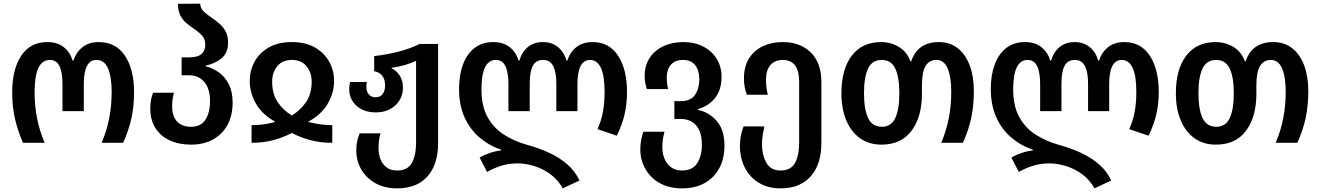

<svg xmlns="http://www.w3.org/2000/svg" viewBox="-20 -784 7248 1054"><path d="M106 0Q75 -73 61 -137Q47 -201 47 -279Q47 -403 96.5 -478Q146 -553 240 -553Q294 -553 329 -526Q364 -499 379 -451H383Q399 -499 434 -526Q469 -553 522 -553Q616 -553 666 -478Q716 -403 716 -279Q716 -202 702 -137Q688 -72 656 0H538Q566 -66 579.5 -135Q593 -204 593 -278Q593 -362 573 -408.5Q553 -455 509 -455Q440 -455 440 -322V-174H323V-322Q323 -387 306.5 -421Q290 -455 254 -455Q212 -455 191 -411.5Q170 -368 170 -276Q170 -129 225 0Z M1029 10Q963 10 912.5 -13Q862 -36 833.5 -80.5Q805 -125 805 -189Q805 -215 809 -235.5Q813 -256 820 -275H935Q930 -258 927.5 -239Q925 -220 925 -198Q925 -146 952 -117Q979 -88 1029 -88Q1083 -88 1108 -127Q1133 -166 1133 -230Q1133 -295 1102.5 -333Q1072 -371 1015 -371H977V-469H1017Q1066 -469 1086.5 -488Q1107 -507 1107 -538Q1107 -570 1088 -590Q1069 -610 1043 -627Q1023 -641 1003 -657.5Q983 -674 970 -699Q957 -724 957 -763L1079 -764Q1080 -738 1099.5 -720Q1119 -702 1147 -683Q1168 -669 1187.5 -651.5Q1207 -634 1219.5 -609.5Q1232 -585 1232 -550Q1232 -495 1198 -465.5Q1164 -436 1108 -423V-420Q1145 -412 1179.5 -388Q1214 -364 1235.5 -322.5Q1257 -281 1257 -221Q1257 -151 1229.5 -99.5Q1202 -48 1150.5 -19Q1099 10 1029 10Z M1361 0V-97Q1391 -97 1421 -100.5Q1451 -104 1489 -114V-117Q1420 -155 1385.5 -214.5Q1351 -274 1351 -340Q1351 -396 1377 -444.5Q1403 -493 1454.5 -523Q1506 -553 1582 -553Q1658 -553 1709.5 -523Q1761 -493 1787.5 -444.5Q1814 -396 1814 -340Q1814 -274 1779 -214.5Q1744 -155 1674 -117V-114Q1712 -105 1742.5 -101Q1773 -97 1804 -97V0Q1739 0 1684.5 -14.5Q1630 -29 1582 -54Q1534 -29 1479.5 -14.5Q1425 0 1361 0ZM1582 -150Q1631 -180 1661 -225Q1691 -270 1691 -336Q1691 -386 1662.5 -420.5Q1634 -455 1582 -455Q1530 -455 1502 -420.5Q1474 -386 1474 -336Q1474 -270 1503.5 -225Q1533 -180 1582 -150Z M2161 250Q2090 250 2039.5 221Q1989 192 1962.5 145Q1936 98 1936 43Q1936 12 1941 -9.5Q1946 -31 1954 -52H2069Q2063 -33 2060.5 -13Q2058 7 2058 31Q2058 62 2068.5 89.5Q2079 117 2101.5 134.5Q2124 152 2161 152Q2217 152 2240.5 111Q2264 70 2264 -2V-450Q2204 -422 2130 -412V-409Q2157 -396 2174.5 -368.5Q2192 -341 2192 -304Q2192 -244 2150 -205.5Q2108 -167 2043 -167Q1977 -167 1937 -203.5Q1897 -240 1897 -295Q1897 -316 1902 -334H1994Q1992 -327 1991.5 -320.5Q1991 -314 1991 -308Q1991 -282 2004.5 -266Q2018 -250 2042 -250Q2068 -250 2081 -268.5Q2094 -287 2094 -314Q2094 -382 2034 -393V-476Q2104 -484 2168 -500.5Q2232 -517 2284 -543H2385V1Q2385 119 2326.5 184.5Q2268 250 2161 250Z M3069 250Q3044 204 3003 173.5Q2962 143 2914.5 128Q2867 113 2821 113Q2772 113 2730 126.5Q2688 140 2654 160L2613 81Q2636 67 2668 56Q2700 45 2731 42V38Q2664 15 2611.5 -30Q2559 -75 2529.5 -141.5Q2500 -208 2500 -296Q2500 -372 2521.5 -430Q2543 -488 2585 -520.5Q2627 -553 2688 -553Q2742 -553 2777 -526Q2812 -499 2827 -451H2831Q2845 -499 2878 -526Q2911 -553 2961 -553Q3009 -553 3042.5 -526Q3076 -499 3090 -451H3094Q3110 -499 3145 -526Q3180 -553 3233 -553Q3324 -553 3373 -478Q3422 -403 3422 -279Q3422 -213 3408.5 -155.5Q3395 -98 3366 -39L3260 -75Q3282 -124 3290.5 -173.5Q3299 -223 3299 -277Q3299 -369 3278.5 -412Q3258 -455 3219 -455Q3150 -455 3150 -322V-174H3034V-326Q3034 -387 3017 -421Q3000 -455 2961 -455Q2922 -455 2905 -422.5Q2888 -390 2888 -326V-174H2771V-322Q2771 -387 2754.5 -421Q2738 -455 2702 -455Q2623 -455 2623 -293Q2623 -202 2656 -142Q2689 -82 2745.5 -45.5Q2802 -9 2873 11Q2936 28 2993 54Q3050 80 3094 118Q3138 156 3161 207Z M3725 250Q3652 250 3600.5 220.5Q3549 191 3522 142Q3495 93 3495 36Q3495 8 3500 -17Q3505 -42 3512 -61H3628Q3623 -45 3619.5 -22Q3616 1 3616 24Q3616 56 3627 85Q3638 114 3662 133Q3686 152 3725 152Q3781 152 3807 112.5Q3833 73 3833 9Q3833 -58 3802.5 -94.5Q3772 -131 3716 -131H3682V-229H3719Q3772 -229 3795.5 -263.5Q3819 -298 3819 -348Q3819 -397 3796.5 -426Q3774 -455 3730 -455Q3685 -455 3662.5 -428Q3640 -401 3640 -358Q3640 -328 3648 -295H3531Q3525 -314 3522 -330Q3519 -346 3519 -368Q3519 -424 3546 -465.5Q3573 -507 3621 -530Q3669 -553 3731 -553Q3793 -553 3840.5 -528.5Q3888 -504 3914.5 -461Q3941 -418 3941 -362Q3941 -292 3906 -247Q3871 -202 3811 -185V-181Q3871 -169 3914 -120.5Q3957 -72 3957 15Q3957 86 3929 138.5Q3901 191 3849 220.5Q3797 250 3725 250Z M4265 250Q4195 250 4145 219Q4095 188 4068.5 135.5Q4042 83 4042 18Q4042 -14 4047.5 -41Q4053 -68 4062 -90H4176Q4172 -72 4167.5 -46Q4163 -20 4163 8Q4163 67 4187 109.5Q4211 152 4265 152Q4321 152 4344 111Q4367 70 4367 -3V-334Q4367 -455 4277 -455Q4234 -455 4209.5 -427Q4185 -399 4185 -347Q4185 -304 4195 -264H4080Q4072 -285 4068 -306Q4064 -327 4064 -354Q4064 -419 4092 -463.5Q4120 -508 4168 -530.5Q4216 -553 4277 -553Q4373 -553 4431 -496Q4489 -439 4489 -334V0Q4489 118 4430.5 184Q4372 250 4265 250Z M4819 10Q4751 10 4702 -24.5Q4653 -59 4626 -122.5Q4599 -186 4599 -272Q4599 -404 4656 -478.5Q4713 -553 4817 -553Q4870 -553 4914.5 -526.5Q4959 -500 4978 -447H4982Q5017 -553 5134 -553Q5195 -553 5238 -519Q5281 -485 5303.5 -424.5Q5326 -364 5326 -283Q5326 -203 5311.5 -136Q5297 -69 5266 0H5147Q5175 -66 5188.5 -135Q5202 -204 5202 -278Q5202 -362 5182 -408.5Q5162 -455 5121 -455Q5081 -455 5061 -421.5Q5041 -388 5041 -316V-269Q5041 -142 4984 -66Q4927 10 4819 10ZM4821 -88Q4872 -88 4894.5 -135.5Q4917 -183 4917 -272Q4917 -361 4894.5 -408Q4872 -455 4820 -455Q4768 -455 4745.5 -408Q4723 -361 4723 -272Q4723 -184 4745.5 -136Q4768 -88 4821 -88Z M5988 250Q5963 204 5922 173.5Q5881 143 5833.5 128Q5786 113 5740 113Q5691 113 5649 126.5Q5607 140 5573 160L5532 81Q5555 67 5587 56Q5619 45 5650 42V38Q5583 15 5530.5 -30Q5478 -75 5448.5 -141.5Q5419 -208 5419 -296Q5419 -372 5440.5 -430Q5462 -488 5504 -520.5Q5546 -553 5607 -553Q5661 -553 5696 -526Q5731 -499 5746 -451H5750Q5764 -499 5797 -526Q5830 -553 5880 -553Q5928 -553 5961.5 -526Q5995 -499 6009 -451H6013Q6029 -499 6064 -526Q6099 -553 6152 -553Q6243 -553 6292 -478Q6341 -403 6341 -279Q6341 -213 6327.5 -155.5Q6314 -98 6285 -39L6179 -75Q6201 -124 6209.5 -173.5Q6218 -223 6218 -277Q6218 -369 6197.5 -412Q6177 -455 6138 -455Q6069 -455 6069 -322V-174H5953V-326Q5953 -387 5936 -421Q5919 -455 5880 -455Q5841 -455 5824 -422.5Q5807 -390 5807 -326V-174H5690V-322Q5690 -387 5673.5 -421Q5657 -455 5621 -455Q5542 -455 5542 -293Q5542 -202 5575 -142Q5608 -82 5664.5 -45.5Q5721 -9 5792 11Q5855 28 5912 54Q5969 80 6013 118Q6057 156 6080 207Z M6655 10Q6587 10 6538 -24.5Q6489 -59 6462 -122.5Q6435 -186 6435 -272Q6435 -404 6492 -478.5Q6549 -553 6653 -553Q6706 -553 6750.5 -526.5Q6795 -500 6814 -447H6818Q6853 -553 6970 -553Q7031 -553 7074 -519Q7117 -485 7139.5 -424.5Q7162 -364 7162 -283Q7162 -203 7147.5 -136Q7133 -69 7102 0H6983Q7011 -66 7024.5 -135Q7038 -204 7038 -278Q7038 -362 7018 -408.5Q6998 -455 6957 -455Q6917 -455 6897 -421.5Q6877 -388 6877 -316V-269Q6877 -142 6820 -66Q6763 10 6655 10ZM6657 -88Q6708 -88 6730.5 -135.5Q6753 -183 6753 -272Q6753 -361 6730.5 -408Q6708 -455 6656 -455Q6604 -455 6581.5 -408Q6559 -361 6559 -272Q6559 -184 6581.5 -136Q6604 -88 6657 -88Z"/></svg>

Font: Noto Sans Georgian SemiCondensed SemiBold
Style: Regular
Weight: 600
Width: 4
Designer: Monotype Design Team, Akaki Razmadze
Foundry: Google LLC
Version: Version 2.005; ttfautohint (v1.8.4.7-5d5b)